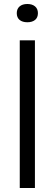

<svg xmlns="http://www.w3.org/2000/svg" viewBox="-20 -942 274 962"><path d="M79 0V-740H155V0ZM117 -830.5Q92.5 -830.5 78.2 -842.2Q64 -854 64 -876Q64 -897.5 78.2 -909.8Q92.5 -922 117 -922Q141.5 -922 155.8 -909.8Q170 -897.5 170 -876Q170 -854 155.8 -842.2Q141.5 -830.5 117 -830.5Z"/></svg>

Font: Encode Sans Semi Condensed
Style: Regular
Weight: 400
Width: 4
Designer: Multiple Designers
Foundry: Impallari Type
Version: Version 3.000; ttfautohint (v1.8.3) -l 8 -r 50 -G 200 -x 14 